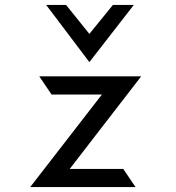

<svg xmlns="http://www.w3.org/2000/svg" viewBox="-20 -762 716 782"><path d="M344 -509 525 -742H440L344 -624L249 -742H168ZM482 -74H264L555 -451H140L190 -377H395L103 0H532Z"/></svg>

Font: Charger Monospace
Style: Regular
Weight: 400
Designer: Jasper
Foundry: Cannot Into Space Fonts
Version: Version 0.980